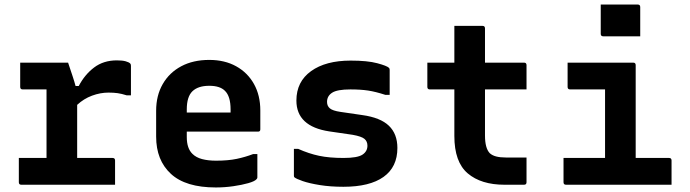

<svg xmlns="http://www.w3.org/2000/svg" viewBox="-20 -814 3040 846"><path d="M63 -118H185V-420H80Q69 -420 69 -431V-538H280Q280 -538 286 -520Q292 -502 300 -478Q308 -454 313 -435H327Q353 -485 394.5 -516.5Q436 -548 495 -548Q519 -548 533.5 -544Q548 -540 554 -534Q557 -531 557 -524V-394H538Q516 -401 498.5 -403.5Q481 -406 458 -406Q422 -406 385.5 -392.5Q349 -379 320 -352V-118H476Q487 -118 487 -107V0H74Q63 0 63 -11Z M902 -550Q970 -550 1020.5 -522Q1071 -494 1099 -444Q1127 -394 1127 -327V-244Q1127 -234 1117 -234H803V-210Q803 -160 828 -136Q844 -120 870.5 -113Q897 -106 932 -106Q985 -106 1023 -114Q1061 -122 1095 -135H1114V-32Q1114 -28 1110 -24Q1102 -15 1074 -7Q1046 1 1008 6.5Q970 12 931 12Q798 12 733 -48Q668 -108 668 -212V-326Q668 -393 697 -443.5Q726 -494 778.5 -522Q831 -550 902 -550ZM902 -436Q853 -436 828 -412Q803 -388 803 -332V-318H996V-332Q996 -390 971 -414Q949 -436 902 -436Z M1494 -118Q1555 -118 1577 -132.5Q1599 -147 1599 -172Q1599 -191 1586 -202Q1573 -213 1534 -220L1431 -235Q1286 -257 1286 -371Q1286 -454 1350.5 -500.5Q1415 -547 1525 -547Q1599 -547 1642 -535.5Q1685 -524 1694 -515Q1697 -512 1697 -506V-396H1678Q1635 -410 1602 -415Q1569 -420 1524 -420Q1466 -420 1443.5 -405.5Q1421 -391 1421 -365Q1421 -347 1433.5 -336.5Q1446 -326 1480 -321L1576 -307Q1656 -296 1693.5 -260Q1731 -224 1731 -162Q1731 -78 1670 -34.5Q1609 9 1493 9Q1436 9 1389.5 1.5Q1343 -6 1314 -16Q1285 -26 1277 -33Q1275 -35 1275 -40V-158H1294Q1341 -137 1386 -127.5Q1431 -118 1494 -118Z M2300 -120V-11Q2300 0 2289 0H2203Q2100 0 2041 -50Q1982 -100 1982 -215V-420H1874Q1863 -420 1863 -431V-538H1982V-700H2106Q2117 -700 2117 -689V-538H2289Q2300 -538 2300 -527V-420H2117V-217Q2117 -161 2138 -139Q2149 -129 2166.5 -124.5Q2184 -120 2209 -120Z M2463 -118H2646V-420H2492Q2481 -420 2481 -431V-538H2770Q2781 -538 2781 -527V-118H2928Q2939 -118 2939 -107V0H2474Q2463 0 2463 -11ZM2627 -794H2790Q2801 -794 2801 -783V-654H2638Q2627 -654 2627 -665Z"/></svg>

Font: Recursive Mn Lnr St
Style: Bold
Weight: 700
Monospace: yes
Version: Version 1.079;hotconv 1.0.112;makeotfexe 2.5.65598; ttfautoh